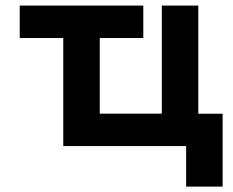

<svg xmlns="http://www.w3.org/2000/svg" viewBox="-20 -528 842 694"><path d="M608.9 -116.9V0H652.8V146.5H784.7V-116.9ZM340.6 -390.6H498V-507.8H51.3V-390.6H208.7V0H305.4H600.1H696.8V-507.8H564.9V-117.2H340.6Z"/></svg>

Font: Giphurs
Style: Regular
Weight: 400
Version: Version 2.010